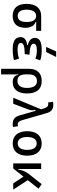

<svg xmlns="http://www.w3.org/2000/svg" viewBox="1228 -2063 1060 3556"><g transform="rotate(90 1758.0 -285.0)"><path d="M275.9 9.8C419.9 9.8 495.1 -72.3 495.1 -229.5C495.1 -323.7 448.2 -402.8 385.3 -413.1V-424.8H551.8V-517.6H275.9C133.8 -517.6 51.8 -419.9 51.8 -249C51.8 -79.1 128.4 9.8 275.9 9.8ZM275.9 -83C199.2 -83 159.2 -140.1 159.2 -249C159.2 -361.3 201.2 -424.8 275.9 -424.8C347.2 -424.8 387.7 -361.3 387.7 -249C387.7 -140.1 349.1 -83 275.9 -83Z M891.6 9.8C973.1 9.8 1041.5 0.5 1093.8 -13.7L1066.9 -106.9C1024.9 -95.7 976.1 -80.1 895.5 -80.1C814.9 -80.1 774.9 -100.6 774.9 -141.6C774.9 -189 838.4 -212.4 965.8 -212.4H981.4L993.2 -300.8C856.9 -306.2 789.6 -331.5 789.6 -377C789.6 -417.5 829.6 -437.5 910.2 -437.5C969.7 -437.5 1021.5 -428.7 1066.9 -410.6L1098.6 -499C1057.6 -518.1 991.7 -527.3 899.4 -527.3C753.9 -527.3 681.6 -485.4 681.6 -401.4C681.6 -335.4 726.1 -291.5 816.4 -268.6V-258.8C716.3 -245.1 667 -204.6 667 -136.7C667 -38.6 741.2 9.8 891.6 9.8ZM849.1 -609.4H942.9L1035.6 -794.9H932.1Z M1500 9.8C1634.3 9.8 1710.9 -84 1710.9 -253.9C1710.9 -433.6 1632.8 -527.3 1482.4 -527.3C1332 -527.3 1253.9 -444.3 1253.9 -285.6V224.6H1357.4V-94.7H1367.2C1373.5 -25.4 1424.3 9.8 1500 9.8ZM1357.4 -237.3V-281.2C1357.4 -385.3 1400.4 -439.5 1482.4 -439.5C1565.4 -439.5 1608.4 -376 1608.4 -253.9C1608.4 -137.7 1562.5 -78.1 1473.6 -78.1C1395 -78.1 1357.4 -129.9 1357.4 -237.3Z M2279.3 9.8C2298.8 9.8 2312.5 8.3 2331.1 3.9L2319.3 -86.9C2306.6 -84 2298.3 -83 2289.1 -83C2249.5 -83 2223.1 -104 2205.6 -166L2076.7 -615.2C2048.8 -711.4 2000.5 -742.2 1917.5 -742.2C1897.9 -742.2 1884.3 -740.7 1865.7 -736.3L1877.4 -645.5C1890.1 -648.4 1898.4 -649.4 1907.7 -649.4C1945.3 -649.4 1970.7 -628.4 1988.8 -566.4L2003.9 -514.6L1790.5 0H1901.4L2010.7 -288.6C2024.9 -325.7 2025.4 -365.2 2015.1 -408.2L2032.7 -413.6L2116.2 -122.6C2145 -22 2194.3 9.8 2279.3 9.8Z M2636.7 9.8C2780.3 9.8 2863.3 -87.9 2863.3 -258.8C2863.3 -429.7 2780.3 -527.3 2636.7 -527.3C2493.2 -527.3 2410.2 -429.7 2410.2 -258.8C2410.2 -87.9 2493.2 9.8 2636.7 9.8ZM2636.7 -83C2560.5 -83 2517.6 -146.5 2517.6 -258.8C2517.6 -371.1 2560.5 -434.6 2636.7 -434.6C2712.9 -434.6 2755.9 -371.1 2755.9 -258.8C2755.9 -146.5 2712.9 -83 2636.7 -83Z M3006.8 0H3100.6L3251.5 -189.5L3375.5 0H3491.2L3316.4 -270L3475.1 -469.2L3390.6 -527.3L3202.1 -288.6C3155.8 -230 3130.9 -165 3121.1 -93.3H3110.4V-517.6H3006.8Z"/></g></svg>

Font: Cascadia Mono NF
Style: Regular
Weight: 400
Monospace: yes
Designer: Aaron Bell
Foundry: Saja Typeworks
Version: Version 2404.023